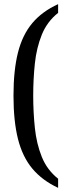

<svg xmlns="http://www.w3.org/2000/svg" viewBox="-20 -778 324 925"><path d="M260 127Q183 91 135.5 34Q88 -23 66.5 -109Q45 -195 45 -317Q45 -439 66.5 -524.5Q88 -610 135.5 -666.5Q183 -723 260 -758V-716Q207 -674 181.5 -611Q156 -548 148 -472.5Q140 -397 140 -317Q140 -238 148 -161.5Q156 -85 181.5 -22Q207 41 260 83Z"/></svg>

Font: Noto Serif Ethiopic ExtraCondensed
Style: Regular
Weight: 400
Width: 2
Designer: Monotype Design Team
Foundry: Monotype Imaging Inc.
Version: Version 2.102; ttfautohint (v1.8.4.7-5d5b)